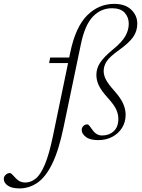

<svg xmlns="http://www.w3.org/2000/svg" viewBox="-204 -730 748 1014"><path d="M132 -59.5Q106.5 64 71.8 134.8Q37 205.5 -6.5 235.2Q-50 265 -101 265Q-142.5 265 -163.2 250Q-184 235 -184 215Q-184 202.5 -174.2 193.2Q-164.5 184 -152 184Q-146 184 -138.8 192Q-131.5 200 -120 212Q-108.5 224 -96.2 229Q-84 234 -70.5 234Q-41.5 234 -15.8 213.5Q10 193 32.8 139.2Q55.5 85.5 76 -13.5L155.5 -397H55.5L61 -426H161.5L167 -453Q195 -587.5 256 -648.5Q317 -709.5 399 -709.5Q457 -709.5 489 -679Q521 -648.5 521 -605.5Q521 -565.5 499.5 -534.8Q478 -504 426.5 -467Q375 -430.5 359.2 -405.8Q343.5 -381 343.5 -355Q343.5 -333.5 354.8 -310.8Q366 -288 400 -250Q433.5 -212 446.5 -182.5Q459.5 -153 459.5 -124Q459.5 -85 440.5 -54.8Q421.5 -24.5 388.8 -7.2Q356 10 314.5 10Q271 10 249.2 -7Q227.5 -24 227.5 -43.5Q227.5 -55.5 235.8 -64.2Q244 -73 256.5 -73Q263 -73 268.8 -65Q274.5 -57 285 -43Q305 -14.5 335.5 -14.5Q372 -14.5 396.5 -37Q421 -59.5 421 -102.5Q421 -127 409.8 -151.8Q398.5 -176.5 364.5 -214Q330.5 -252 317.8 -279Q305 -306 305 -334.5Q305 -368.5 324.5 -398.5Q344 -428.5 391.5 -468Q439.5 -507 457.8 -539Q476 -571 476 -604.5Q476 -639 454.5 -662.8Q433 -686.5 387.5 -686.5Q329 -686.5 286.8 -642.5Q244.5 -598.5 223.5 -498Z"/></svg>

Font: Newsreader 16pt Light
Style: Italic
Weight: 300
Italic angle: -17°
Designer: Hugues Gentile
Foundry: Production Type
Version: Version 1.003; ttfautohint (v1.8.3)